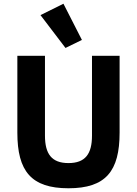

<svg xmlns="http://www.w3.org/2000/svg" viewBox="-20 -997 734 1029"><path d="M331 -740 419 -783 320 -977 197 -916ZM73 -698V-286C73 -80 147 12 347 12C547 12 621 -80 621 -286V-698H473V-270C473 -172 437 -123 347 -123C257 -123 221 -172 221 -270V-698Z"/></svg>

Font: LVC Sans
Style: Bold
Weight: 700
Designer: Mike Abbink, Paul van der Laan, Pieter van Rosmalen
Foundry: Bold Monday
Version: Version 3.0